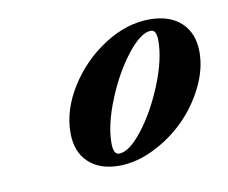

<svg xmlns="http://www.w3.org/2000/svg" viewBox="-45 -606 456 384"><g transform="rotate(-10 183.5 -414.0)"><path d="M169.4 -274.9Q129.9 -274.9 107.2 -296.4Q84.5 -317.9 84.5 -356.4Q84.5 -402.8 113.3 -448.7Q142.1 -494.6 187.5 -523.7Q232.9 -552.7 279.3 -552.7Q320.3 -552.7 343.5 -531Q366.7 -509.3 366.7 -471.2Q366.7 -436.5 349.1 -400.9Q331.5 -365.2 303.7 -337.6Q275.9 -310.1 240 -292.5Q204.1 -274.9 169.4 -274.9ZM173.3 -298.8Q193.8 -298.8 221.4 -334.2Q249 -369.6 269.3 -419.7Q289.6 -469.7 289.6 -507.3Q289.6 -529.8 278.3 -529.8Q257.8 -529.8 230 -494.4Q202.1 -459 181.9 -409.2Q161.6 -359.4 161.6 -321.8Q161.6 -298.8 173.3 -298.8Z"/></g></svg>

Font: Elstob 10pt
Style: Bold Italic
Weight: 700
Italic angle: -20°
Designer: Peter S. Baker
Version: Version 1.015